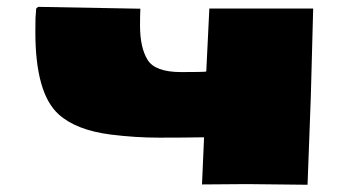

<svg xmlns="http://www.w3.org/2000/svg" viewBox="-20 -522 979 549"><path d="M563.5 -129.4Q502.4 -128.4 435.1 -128.4Q367.2 -128.4 296.9 -137.2Q197.3 -149.9 147.5 -195.3Q81.1 -255.4 81.1 -430.7Q81.1 -457 81.5 -470.7L83.5 -497.6L88.9 -502.4L381.3 -497.1Q380.4 -475.6 380.4 -448.7Q380.4 -386.2 401.9 -351.1Q423.3 -315.9 498 -315.9Q563.5 -315.9 569.8 -317.4L578.6 -497.6H875.5L868.7 -244.1L859.4 6.3L686 4.4L557.6 5.4Z"/></svg>

Font: Seymour One
Style: Book
Weight: 400
Designer: vernon adams
Foundry: vernon adams
Version: Version 1.000; ttfautohint (v0.93) -l 8 -r 50 -G 200 -x 0 -w